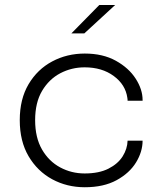

<svg xmlns="http://www.w3.org/2000/svg" viewBox="-20 -758 666 787"><path d="M327.5 9.5Q254.5 9.5 194 -23.2Q133.5 -56 97.2 -117.5Q61 -179 61 -265.5Q61 -352 97.2 -413Q133.5 -474 194 -506.2Q254.5 -538.5 327.5 -538.5Q401.5 -538.5 454.8 -509Q508 -479.5 536.2 -435.5Q564.5 -391.5 564.5 -348V-345H503Q503 -347.5 502.8 -350.8Q502.5 -354 502 -357Q494.5 -411 446.2 -446.5Q398 -482 327 -482Q273.5 -482 227.2 -457.8Q181 -433.5 152.5 -385.5Q124 -337.5 124 -265.5Q124 -194 152.2 -145.2Q180.5 -96.5 226.8 -71.8Q273 -47 327 -47Q386 -47 424.8 -66.8Q463.5 -86.5 482.8 -117.2Q502 -148 503 -181.5H564.5Q564.5 -136.5 537.8 -92.5Q511 -48.5 458 -19.5Q405 9.5 327.5 9.5ZM272.5 -621 387 -737.5H452L325.5 -621Z"/></svg>

Font: Epilogue Light
Style: Regular
Weight: 300
Designer: Tyler Finck
Foundry: Etcetera Type Co
Version: Version 2.111; ttfautohint (v1.8.3)